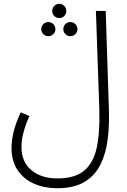

<svg xmlns="http://www.w3.org/2000/svg" viewBox="-20 -768 672 1019"><path d="M41 17Q41 -17 51 -63Q61 -109 90 -172L136 -152Q94 -59 94 12Q94 92 147 135.5Q200 179 285 179Q375 179 425 139Q475 99 493 17Q511 -65 507 -191L489 -710H541L558 -187Q561 -103 551.5 -28Q542 47 513 105.5Q484 164 428.5 197.5Q373 231 282 231Q216 231 161 207Q106 183 73.5 135Q41 87 41 17ZM295 -672Q279 -672 268 -683Q257 -694 257 -710Q257 -725 268 -736.5Q279 -748 295 -748Q310 -748 321 -736.5Q332 -725 332 -710Q332 -694 321 -683Q310 -672 295 -672ZM236 -576Q221 -576 210 -587Q199 -598 199 -613Q199 -629 210 -640Q221 -651 236 -651Q252 -651 263 -640Q274 -629 274 -613Q274 -598 263 -587Q252 -576 236 -576ZM353 -576Q338 -576 327 -587Q316 -598 316 -613Q316 -629 327 -640Q338 -651 353 -651Q369 -651 380 -640Q391 -629 391 -613Q391 -598 380 -587Q369 -576 353 -576Z"/></svg>

Font: Noto Sans Arabic UI SmCn Lt
Style: Regular
Weight: 300
Width: 4
Designer: Monotype Design Team, Nadine Chahine and Nizar Qandah
Foundry: Monotype Imaging Inc.
Version: Version 2.010; ttfautohint (v1.8.4.7-5d5b)